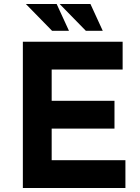

<svg xmlns="http://www.w3.org/2000/svg" viewBox="-20 -946 706 966"><path d="M597 -736V-596H240V-439H556V-299H240V-140H611V0H95V-736ZM265 -926 327 -791H242L110 -926ZM435 -926 497 -791H412L280 -926Z"/></svg>

Font: Josefin Sans
Style: Bold
Weight: 700
Designer: Santiago Orozco
Foundry: Typemade
Version: Version 2.000